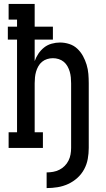

<svg xmlns="http://www.w3.org/2000/svg" viewBox="-20 -755 540 980"><path d="M218 205V125Q235 125 251.5 122Q268 119 283 111.5Q298 104 310 92Q322 80 329.5 65Q337 50 340 33.5Q343 17 343 0V-330Q343 -345 341.5 -360Q340 -375 336 -389Q332 -403 324.5 -416.5Q317 -430 305.5 -439.5Q294 -449 279.5 -453.5Q265 -458 250 -458Q235 -458 220.5 -453.5Q206 -449 194.5 -439.5Q183 -430 175.5 -416.5Q168 -403 164 -389Q160 -375 158.5 -360Q157 -345 157 -330V-80H199V0H24V-80H67V-553H20V-619H67V-655H24V-735H157V-619H250V-553H157V-443Q164 -463 176 -481Q188 -499 205 -512.5Q222 -526 243.5 -532Q265 -538 286 -538Q310 -538 333.5 -530.5Q357 -523 374.5 -506.5Q392 -490 403.5 -469Q415 -448 422 -425Q429 -402 431 -378Q433 -354 433 -330V0Q433 28 428 56Q423 84 409.5 109Q396 134 375 153Q354 172 328 184Q302 196 274 200.5Q246 205 218 205Z"/></svg>

Font: Iosevka Slab Medium
Style: Regular
Weight: 500
Monospace: yes
Designer: Belleve Invis
Foundry: Belleve Invis
Version: Version 11.1.1; ttfautohint (v1.8.3)